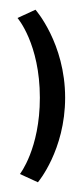

<svg xmlns="http://www.w3.org/2000/svg" viewBox="-20 -296 170 395"><path d="M58 79C58 79 114 13 114 -95C114 -207 53 -276 53 -276L16 -259C16 -259 62 -206 62 -95C62 10 21 62 21 62Z"/></svg>

Font: Hussar Tani
Style: Dwa
Weight: 700
Foundry: Cannot Into Space Fonts
Version: Version 0.92